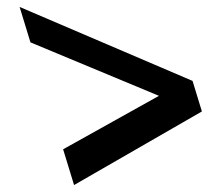

<svg xmlns="http://www.w3.org/2000/svg" viewBox="-20 -612 638 553"><path d="M437.8 -336 161.8 -182 193.3 -79 561.5 -291 534.6 -379 36.5 -592 67.7 -490Z"/></svg>

Font: Din Kursivschrift
Style: LeftEng
Weight: 400
Version: Version 1.089